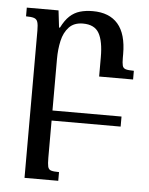

<svg xmlns="http://www.w3.org/2000/svg" viewBox="-54 -546 665 856"><g transform="rotate(5 278.5 -118.5)"><path d="M186 167Q186 193 189 206Q192 219 203.5 222.5Q215 226 239 226V265H88V-394Q88 -420 84 -432.5Q80 -445 68 -449Q56 -453 32 -453V-492H174L183 -416H187Q204 -450 224 -468.5Q244 -487 269.5 -494.5Q295 -502 327 -502Q401 -502 439.5 -457.5Q478 -413 478 -323V-306Q478 -283 481 -271.5Q484 -260 495.5 -256.5Q507 -253 532 -253V-214H380V-301Q380 -372 360 -407.5Q340 -443 288 -443Q248 -443 225.5 -419Q203 -395 194.5 -357Q186 -319 186 -276ZM175 0V-45H495V0Z"/></g></svg>

Font: Noto Serif Armenian
Style: Regular
Weight: 400
Designer: Monotype Design Team
Foundry: Monotype Imaging Inc.
Version: Version 2.007